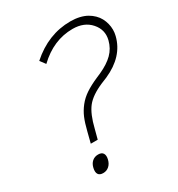

<svg xmlns="http://www.w3.org/2000/svg" viewBox="-194 -944 996 1077"><g transform="rotate(-30 304.0 -405.0)"><path d="M159.2 9.8Q136.2 9.8 127.7 -3.9Q119.1 -17.6 125 -43Q130.4 -67.4 146.2 -81.3Q162.1 -95.2 185.1 -95.2Q208 -95.2 216.6 -81.3Q225.1 -67.4 219.2 -43Q213.4 -18.6 197.3 -4.4Q181.2 9.8 159.2 9.8ZM603 -621.1Q574.2 -504.9 440.9 -445.8L402.8 -430.2Q327.6 -397.9 294.7 -356Q261.7 -314 241.2 -229L225.1 -168H180.2L198.2 -238.8Q210 -286.6 223.4 -318.4Q236.8 -350.1 259.3 -378.7Q281.7 -407.2 314.2 -429Q346.7 -450.7 396 -472.2L422.9 -483.9Q479 -509.3 511.7 -541.7Q544.4 -574.2 556.2 -621.1Q571.3 -682.1 529.5 -729.5Q487.8 -776.9 413.1 -776.9Q289.1 -776.9 188 -680.2L162.1 -714.8Q279.8 -819.8 423.8 -819.8Q455.1 -819.8 481.9 -813.5Q508.8 -807.1 528.6 -795.9Q548.3 -784.7 563.7 -769.5Q579.1 -754.4 588.6 -736.6Q598.1 -718.8 603 -699.2Q607.9 -679.7 607.9 -659.9Q607.9 -640.1 603 -621.1Z"/></g></svg>

Font: Sinkin Sans 200 X Light Italic
Style: Regular
Weight: 200
Italic angle: -112°
Designer: Keith Bates
Foundry: K-Type
Version: Sinkin Sans (version 1.0)  by Keith Bates   •   © 2014   www